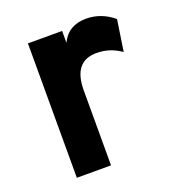

<svg xmlns="http://www.w3.org/2000/svg" viewBox="-102 -605 624 686"><g transform="rotate(-20 209.5 -261.5)"><path d="M75 -511H205V-466Q232 -523 300 -523Q357 -523 404 -484L386 -365Q344 -395 293 -395Q205 -395 205 -285V0H75Z"/></g></svg>

Font: OVRPSS Recut ExtraBold
Style: Regular
Weight: 800
Designer: Giant Group
Foundry: Giant Group
Version: Version 1.001;hotconv 1.0.109;makeotfexe 2.5.65596